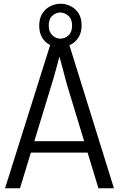

<svg xmlns="http://www.w3.org/2000/svg" viewBox="-20 -1008 638 1028"><path d="M7 0 249 -768H351L590 0H507L340 -550Q335 -566 329 -590Q323 -614 316 -640Q309 -666 302.5 -689.5Q296 -713 291 -729H304Q300 -713 294 -689Q288 -665 280.5 -639Q273 -613 266.5 -589Q260 -565 254 -548L87 0ZM125 -191V-252H469V-191ZM301 -755Q273 -755 247.5 -767.5Q222 -780 206 -806Q190 -832 190 -871Q190 -910 207 -936Q224 -962 250 -975Q276 -988 305 -988Q333 -988 358.5 -975Q384 -962 400.5 -937Q417 -912 417 -872Q417 -833 400 -807Q383 -781 356.5 -768Q330 -755 301 -755ZM303 -801Q327 -801 346.5 -818.5Q366 -836 366 -871Q366 -906 346 -923.5Q326 -941 302 -941Q279 -941 260 -923.5Q241 -906 241 -871Q241 -837 260.5 -819Q280 -801 303 -801Z"/></svg>

Font: Yaldevi ExtraLight
Style: Regular
Weight: 400
Version: Version 1.100